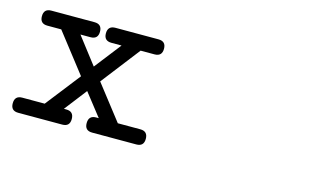

<svg xmlns="http://www.w3.org/2000/svg" viewBox="-61 -594 1325 784"><g transform="rotate(15 602.0 -202.0)"><path d="M51.3 16.6Q19.5 16.6 19.5 -15.1Q19.5 -47.4 51.3 -47.4H146L260.3 -193.8L132.8 -357.9H74.2Q42.5 -357.9 42.5 -389.6Q42.5 -421.4 74.2 -421.4H256.3Q288.1 -421.4 288.1 -389.6Q288.1 -357.9 256.3 -357.9H213.9L300.3 -245.6L387.7 -357.9H345.2Q313 -357.9 313 -389.6Q313 -421.4 345.2 -421.4H526.9Q558.6 -421.4 558.6 -389.6Q558.6 -357.9 526.9 -357.9H468.3L341.3 -193.8L455.1 -47.4H550.3Q582 -47.4 582 -15.1Q582 16.6 550.3 16.6H363.8Q332 16.6 332 -15.1Q332 -47.4 363.8 -47.4H374.5L300.3 -142.1L227.1 -47.4H237.3Q269 -47.4 269 -15.1Q269 16.6 237.3 16.6Z"/></g></svg>

Font: Erica Type
Style: Italic
Weight: 400
Monospace: yes
Designer: Peter Wiegel
Foundry: Peter Wiegel
Version: Version 1.000 2010 initial release